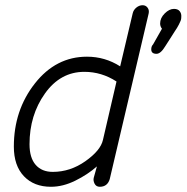

<svg xmlns="http://www.w3.org/2000/svg" viewBox="-20 -703 714 735"><path d="M175 12Q110 12 71.5 -28.5Q33 -69 33 -142Q33 -281 113.5 -383.5Q194 -486 313 -486Q382 -486 440 -449L488 -652Q491 -665 502 -674Q513 -683 526 -683Q538 -683 545 -673.5Q552 -664 549 -651L400 -17Q391 12 362 12Q348 12 342 0Q336 -12 339 -23L351 -66Q316 -35 268.5 -11.5Q221 12 175 12ZM579 -497Q559 -497 559 -514Q559 -526 566 -533L600 -593Q593 -602 593 -613Q593 -634 610.5 -651.5Q628 -669 646 -669Q661 -669 668 -660Q675 -651 674 -639Q674 -633 673 -628.5Q672 -624 669 -618Q666 -612 664.5 -608.5Q663 -605 657.5 -596Q652 -587 649 -583Q647 -580 632.5 -557Q618 -534 612 -525Q595 -497 579 -497ZM182 -45Q249 -45 307 -86Q365 -127 374 -167L426 -391Q369 -428 303 -428Q211 -428 152 -345Q93 -262 93 -151Q93 -99 116.5 -72Q140 -45 182 -45Z"/></svg>

Font: Comic Neue
Style: Italic
Weight: 400
Italic angle: -12°
Designer: Craig Rozynski
Foundry: Craig Rozynski
Version: Version 2.003